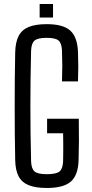

<svg xmlns="http://www.w3.org/2000/svg" viewBox="-20 -927 456 954"><path d="M212.5 7Q156.5 7 122.2 -7Q88 -21 72.2 -51.5Q56.5 -82 55.5 -131.5Q54 -198.5 53.5 -265.5Q53 -332.5 53 -399.2Q53 -466 53.5 -532.8Q54 -599.5 55.5 -666Q56.5 -716.5 72.2 -747.5Q88 -778.5 122 -792.8Q156 -807 212 -807Q294 -807 329.2 -775Q364.5 -743 367.5 -669Q369 -631 369 -596.2Q369 -561.5 367.5 -522.5H288Q289.5 -565 289.5 -599.2Q289.5 -633.5 288 -675.5Q286.5 -712 271 -725.5Q255.5 -739 212 -739Q167.5 -739 151.8 -725.5Q136 -712 134.5 -675.5Q132.5 -600 131.8 -532.5Q131 -465 131 -400.2Q131 -335.5 131.8 -268Q132.5 -200.5 134.5 -125Q136 -88.5 151.8 -75Q167.5 -61.5 212.5 -61.5Q259.5 -61.5 275.8 -75Q292 -88.5 293.5 -125Q294 -149.5 294.2 -172.2Q294.5 -195 294.2 -217.8Q294 -240.5 293.5 -265H214V-337H371.5Q372.5 -274.5 372.2 -226Q372 -177.5 370.5 -131.5Q368.5 -57.5 332.5 -25.2Q296.5 7 212.5 7ZM177 -840V-907H243.5V-840Z"/></svg>

Font: Big Shoulders Text Thin
Style: Regular
Weight: 400
Version: Version 2.002